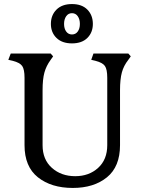

<svg xmlns="http://www.w3.org/2000/svg" viewBox="-20 -914 709 947"><path d="M231 -796Q231 -839 258.5 -866.5Q286 -894 335 -894Q384 -894 411 -866.5Q438 -839 438 -796Q438 -754 411 -727Q384 -700 335 -700Q286 -700 258.5 -727Q231 -754 231 -796ZM374 -796Q374 -819 363.5 -834Q353 -849 335 -849Q317 -849 306.5 -834Q296 -819 296 -796Q296 -773 306.5 -758.5Q317 -744 335 -744Q353 -744 363.5 -758.5Q374 -773 374 -796ZM101 -198V-530Q101 -572 89.5 -588.5Q78 -605 43 -614L21 -619L33 -650H230L242 -636L230 -619Q208 -589 199 -556Q190 -523 190 -469V-198Q190 -127 236 -86Q282 -45 351 -45Q419 -45 464 -86Q509 -127 509 -198V-530Q509 -572 497.5 -588.5Q486 -605 451 -614L430 -619L441 -650H613L625 -636L613 -619Q590 -590 581 -556.5Q572 -523 572 -469V-198Q572 -92 507.5 -39.5Q443 13 339 13Q233 13 167 -39.5Q101 -92 101 -198Z"/></svg>

Font: Kurale
Style: Regular
Weight: 400
Designer: Eduardo Rodriguez Tunni
Foundry: Eduardo Rodriguez Tunni
Version: Version 2.000